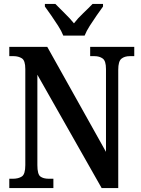

<svg xmlns="http://www.w3.org/2000/svg" viewBox="-20 -951 715 971"><path d="M27 0V-47H45Q73 -47 90.5 -58.5Q108 -70 108 -116V-602Q108 -645 90.5 -656Q73 -667 49 -667H27V-714H219L516 -183V-602Q516 -643 499.5 -655Q483 -667 458 -667H436V-714H659V-667H636Q610 -667 594 -654Q578 -641 578 -598V0H494L169 -573V-116Q169 -70 184 -58.5Q199 -47 227 -47H250V0ZM300 -771Q291 -794 274 -820.5Q257 -847 239 -873Q221 -899 207 -918V-931H260Q280 -910 307 -884Q334 -858 354 -833Q373 -858 400.5 -884Q428 -910 448 -931H501V-918Q487 -899 469 -873Q451 -847 434 -820.5Q417 -794 408 -771Z"/></svg>

Font: Noto Serif Lao Condensed SemiBold
Style: Regular
Weight: 600
Width: 3
Designer: Monotype Design Team
Foundry: Monotype Imaging Inc.
Version: Version 2.003; ttfautohint (v1.8.4.7-5d5b)